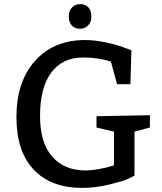

<svg xmlns="http://www.w3.org/2000/svg" viewBox="-20 -905 790 935"><path d="M370 -885Q396 -885 410.5 -869Q425 -853 425 -825Q425 -797 409 -781Q393 -765 370 -765Q344 -765 329.5 -781Q315 -797 315 -825Q315 -853 331 -869Q347 -885 370 -885ZM635 -264V-50Q623 -43 601.5 -33Q580 -23 513 -6.5Q446 10 380 10Q228 10 144 -79Q60 -168 60 -335Q60 -507 150.5 -608.5Q241 -710 395 -710Q444 -710 500 -697.5Q556 -685 588 -672L620 -660L615 -495H550L520 -605Q460 -625 385 -625Q284 -625 229.5 -551.5Q175 -478 175 -340Q175 -209 234.5 -142Q294 -75 395 -75Q426 -75 461 -81.5Q496 -88 516 -94L535 -100V-264L450 -284V-339L710 -344V-284Z"/></svg>

Font: Bitter
Style: Regular
Weight: 400
Designer: Sol Matas
Foundry: Sol Matas
Version: Version 1.300;PS 001.300;hotconv 1.0.70;makeotf.lib2.5.58329